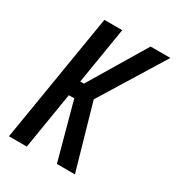

<svg xmlns="http://www.w3.org/2000/svg" viewBox="-176 -843 871 950"><g transform="rotate(30 259.0 -367.5)"><path d="M20 0 141 -735H243L190 -411H211L405 -735H518L292 -368L397 0H294L206 -324H175L122 0Z"/></g></svg>

Font: Iosevka SS18 Semibold
Style: Italic
Weight: 600
Italic angle: -9°
Monospace: yes
Designer: Belleve Invis
Foundry: Belleve Invis
Version: Version 25.1.1; ttfautohint (v1.8.4)